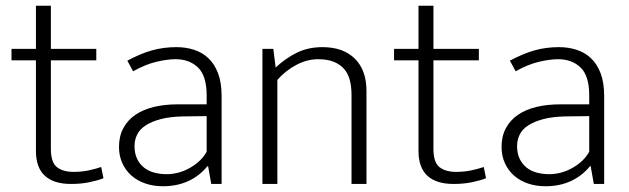

<svg xmlns="http://www.w3.org/2000/svg" viewBox="-20 -640 2188 668"><path d="M315 -430H157V-122Q157 -75 178 -58.5Q199 -42 236 -42Q265 -42 290 -47.5Q315 -53 332 -59L340 -20Q320 -12 291 -6Q262 0 227 0Q167 0 136 -28.5Q105 -57 105 -115V-430H20V-470H105V-620H157V-470H315Z M423 -429Q470 -454 509.5 -465Q549 -476 594 -476Q626 -476 654.5 -467Q683 -458 704.5 -438Q726 -418 738.5 -385.5Q751 -353 751 -306V0H715L704 -62H702Q673 -27 634 -9.5Q595 8 547 8Q514 8 486 -1.5Q458 -11 437.5 -29Q417 -47 405.5 -72.5Q394 -98 394 -129Q394 -166 409 -194Q424 -222 451 -240.5Q478 -259 515.5 -268Q553 -277 599 -277H699V-308Q699 -376 669 -405Q639 -434 591 -434Q562 -434 524 -425Q486 -416 443 -392ZM699 -236 616 -235Q571 -234 539 -225.5Q507 -217 486.5 -203.5Q466 -190 457 -171.5Q448 -153 448 -132Q448 -106 457 -87.5Q466 -69 481 -57Q496 -45 516.5 -39.5Q537 -34 560 -34Q578 -34 597 -38.5Q616 -43 634.5 -52.5Q653 -62 670 -76.5Q687 -91 699 -112Z M945 0H893V-470H931L939 -405Q973 -437 1012.5 -456.5Q1052 -476 1102 -476Q1174 -476 1214.5 -436Q1255 -396 1255 -324V0H1203V-311Q1203 -337 1197.5 -359.5Q1192 -382 1178.5 -398.5Q1165 -415 1142.5 -424.5Q1120 -434 1087 -434Q1049 -434 1011.5 -414.5Q974 -395 945 -362Z M1646 -430H1488V-122Q1488 -75 1509 -58.5Q1530 -42 1567 -42Q1596 -42 1621 -47.5Q1646 -53 1663 -59L1671 -20Q1651 -12 1622 -6Q1593 0 1558 0Q1498 0 1467 -28.5Q1436 -57 1436 -115V-430H1351V-470H1436V-620H1488V-470H1646Z M1754 -429Q1801 -454 1840.5 -465Q1880 -476 1925 -476Q1957 -476 1985.5 -467Q2014 -458 2035.5 -438Q2057 -418 2069.5 -385.5Q2082 -353 2082 -306V0H2046L2035 -62H2033Q2004 -27 1965 -9.5Q1926 8 1878 8Q1845 8 1817 -1.5Q1789 -11 1768.5 -29Q1748 -47 1736.5 -72.5Q1725 -98 1725 -129Q1725 -166 1740 -194Q1755 -222 1782 -240.5Q1809 -259 1846.5 -268Q1884 -277 1930 -277H2030V-308Q2030 -376 2000 -405Q1970 -434 1922 -434Q1893 -434 1855 -425Q1817 -416 1774 -392ZM2030 -236 1947 -235Q1902 -234 1870 -225.5Q1838 -217 1817.5 -203.5Q1797 -190 1788 -171.5Q1779 -153 1779 -132Q1779 -106 1788 -87.5Q1797 -69 1812 -57Q1827 -45 1847.5 -39.5Q1868 -34 1891 -34Q1909 -34 1928 -38.5Q1947 -43 1965.5 -52.5Q1984 -62 2001 -76.5Q2018 -91 2030 -112Z"/></svg>

Font: Mukta ExtraLight
Style: Regular
Weight: 275
Designer: Girish Dalvi and Yashodeep Gholap
Foundry: Ek Type
Version: Version 2.538;PS 1.002;hotconv 16.6.51;makeotf.lib2.5.65220;